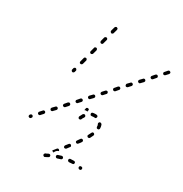

<svg xmlns="http://www.w3.org/2000/svg" viewBox="-145 -698 1035 1084"><g transform="rotate(20 372.5 -156.0)"><path d="M218 -252Q219 -248 223 -246Q226 -244 230 -246Q234 -247 236 -251L240 -259Q242 -263 240 -267Q239 -271 235 -273Q234 -274 232 -274Q230 -274 228 -273Q226 -272 224 -271Q223 -270 222 -268L218 -259Q216 -256 218 -252ZM245 -315Q245 -313 245 -311Q246 -309 247 -307Q249 -306 251 -305Q254 -303 258 -305Q262 -306 264 -310L275 -333Q277 -337 275 -341Q274 -345 270 -347Q266 -348 262 -347Q259 -346 257 -342L246 -318Q245 -317 245 -315ZM280 -385Q282 -381 285 -379Q289 -377 293 -379Q297 -380 299 -384L310 -407Q311 -411 310 -415Q309 -419 305 -421Q301 -422 297 -421Q293 -420 292 -416L281 -392Q279 -389 280 -385ZM315 -459Q316 -455 320 -453Q324 -451 328 -453Q332 -454 333 -458L344 -481Q346 -485 345 -489Q343 -493 340 -495Q336 -496 332 -495Q328 -494 326 -490L315 -466Q314 -463 315 -459ZM349 -537Q349 -535 350 -533Q350 -531 352 -530Q353 -528 355 -527Q359 -525 362 -527Q366 -528 368 -532L379 -555Q380 -557 380 -559Q380 -561 380 -563Q379 -565 378 -566Q376 -568 374 -569Q371 -571 367 -569Q363 -568 361 -564L350 -541Q349 -539 349 -537ZM78 65Q77 67 77 69Q77 71 77 73Q78 75 79 76Q82 79 86 80Q90 80 93 78L95 76Q97 75 98 73Q99 71 99 70Q99 68 99 66Q98 64 97 62Q95 59 91 58Q86 58 83 60L81 62Q79 63 78 65ZM121 35Q120 39 123 43Q124 44 126 45Q127 46 129 46Q131 47 133 46Q135 46 137 44L154 31Q157 28 158 24Q158 20 156 17Q155 15 153 14Q151 13 149 13Q147 13 145 13Q143 14 142 15L124 29Q121 31 121 35ZM181 -14Q180 -12 179 -10Q179 -8 180 -6Q180 -4 181 -3Q184 1 188 1Q192 2 195 -1L213 -14Q216 -17 217 -21Q217 -25 215 -28Q212 -32 208 -32Q204 -33 201 -30L183 -17Q182 -16 181 -14ZM238 -55Q237 -51 240 -48Q243 -45 247 -44Q251 -44 254 -46L272 -60Q273 -61 274 -63Q275 -64 275 -66Q276 -68 275 -70Q275 -72 273 -74Q271 -77 267 -78Q263 -78 259 -76L242 -62Q239 -60 238 -55ZM297 -101Q296 -97 299 -93Q300 -92 302 -91Q303 -90 305 -90Q307 -89 309 -90Q311 -90 313 -92L330 -105Q334 -108 334 -112Q335 -116 332 -119Q331 -121 329 -122Q327 -123 325 -123Q323 -123 322 -123Q320 -122 318 -121L301 -107Q297 -105 297 -101ZM355 -146Q355 -142 357 -139Q360 -135 364 -135Q368 -134 371 -137L389 -150Q392 -153 393 -157Q393 -161 391 -164Q388 -168 384 -168Q380 -169 377 -166L359 -153Q356 -150 355 -146ZM414 -191Q414 -187 416 -184Q419 -181 423 -180Q427 -180 430 -182L448 -196Q451 -198 451 -202Q452 -206 449 -210Q447 -213 443 -213Q439 -214 435 -211L418 -198Q415 -195 414 -191ZM473 -237Q472 -232 475 -229Q477 -226 482 -225Q486 -225 489 -227L506 -241Q510 -243 510 -248Q511 -252 508 -255Q506 -258 502 -259Q497 -259 494 -257L477 -243Q473 -241 473 -237ZM532 -282Q531 -278 534 -274Q536 -271 540 -271Q544 -270 548 -273L565 -286Q568 -289 569 -293Q569 -297 567 -300Q564 -303 560 -304Q556 -305 553 -302L535 -289Q532 -286 532 -282ZM590 -327Q590 -323 592 -320Q595 -317 599 -316Q603 -315 606 -318L624 -331Q627 -334 628 -338Q628 -342 626 -345Q623 -349 619 -349Q615 -350 612 -347L594 -334Q591 -331 590 -327ZM649 -372Q648 -368 651 -365Q654 -362 658 -361Q662 -361 665 -363L682 -377Q686 -379 686 -383Q687 -387 684 -391Q682 -394 678 -395Q674 -395 670 -393L653 -379Q650 -377 649 -372ZM708 -418Q707 -414 710 -410Q712 -407 716 -407Q720 -406 724 -409L741 -422Q744 -425 745 -429Q746 -433 743 -436Q740 -439 736 -440Q732 -440 729 -438L712 -424Q708 -422 708 -418ZM230 248Q230 252 233 255Q235 257 237 258Q240 259 242 258Q244 258 249 256Q256 254 261 252Q265 251 267 248Q269 244 268 240Q268 238 267 237Q265 235 264 234Q262 233 260 233Q258 233 256 233Q251 235 243 237Q243 237 243 237Q242 237 242 237Q242 237 242 237Q240 237 238 238Q236 238 235 240L233 241Q230 244 230 248ZM455 258Q459 257 461 253Q463 249 462 245Q461 241 457 239H456Q452 237 448 238Q444 239 442 243Q440 247 442 251Q443 255 447 257H448Q451 259 455 258ZM335 238Q336 237 338 235Q339 234 340 232Q340 230 340 228Q340 224 336 221Q333 219 329 219Q318 220 307 222Q305 222 304 223Q302 224 301 226Q300 227 299 229Q299 231 299 233Q300 237 303 240Q306 242 310 242Q321 240 331 239Q333 239 335 238ZM408 240Q412 238 412 233Q413 229 411 226Q408 223 404 222Q394 220 382 219Q378 218 375 221Q372 224 371 228Q371 230 372 232Q372 234 374 235Q375 237 377 238Q378 238 380 239Q391 240 401 241Q405 242 408 240ZM269 212Q269 210 270 208Q271 206 273 205L289 191Q290 189 292 189Q294 188 296 188Q298 188 300 189Q301 190 303 192Q304 193 305 195Q305 197 305 199Q305 199 304 200Q298 200 292 204Q287 207 283 212Q281 215 279 218Q277 216 275 214Q272 213 269 212ZM325 160Q324 162 324 164Q324 166 324 168Q325 169 326 171Q329 174 333 174Q337 174 340 172L356 157Q358 156 359 154Q360 153 360 151Q360 149 359 147Q358 145 357 143Q354 140 350 140Q346 140 343 143L327 157Q326 158 325 160ZM377 115Q377 119 380 122Q383 125 387 125Q391 125 394 122Q403 115 410 107Q413 104 413 100Q413 96 410 93Q407 90 403 90Q399 90 396 93Q389 100 381 108Q378 111 377 115ZM427 63Q428 68 431 70Q434 73 438 72Q443 72 445 69Q453 59 458 51Q461 47 460 43Q459 39 456 37Q454 36 452 35Q450 35 448 35Q446 36 445 37Q443 38 442 40Q436 48 430 56Q427 59 427 63ZM460 -3Q460 1 462 5Q465 8 469 8Q471 9 473 8Q475 8 476 6Q478 5 479 4Q480 2 480 0Q481 -5 481 -10Q481 -18 479 -26Q477 -29 474 -31Q470 -33 466 -32Q464 -32 463 -30Q461 -29 460 -27Q459 -26 459 -24Q459 -22 459 -20Q461 -15 461 -10Q461 -6 460 -3ZM375 -28Q378 -31 378 -36Q377 -40 374 -43Q373 -44 371 -45Q369 -45 367 -45Q365 -45 363 -44Q362 -44 360 -42Q355 -36 350 -29Q347 -26 346 -24Q344 -20 345 -16Q346 -12 349 -10Q353 -8 357 -9Q361 -10 363 -13Q364 -15 366 -18Q370 -23 375 -28ZM430 -47Q432 -46 434 -46Q436 -46 437 -47Q439 -48 440 -50Q442 -51 442 -53Q444 -57 442 -61Q440 -64 436 -66Q425 -69 416 -69Q413 -69 411 -69Q407 -69 404 -66Q401 -62 402 -58Q402 -56 403 -55Q404 -53 405 -51Q407 -50 409 -50Q411 -49 413 -49Q414 -49 416 -49Q422 -49 430 -47ZM367 -68Q364 -68 361 -67L365 -78Q366 -82 370 -84Q374 -85 378 -84Q380 -83 382 -81Q384 -79 384 -76Q382 -73 381 -69Q380 -67 380 -65Q380 -65 380 -65Q373 -68 367 -68Z"/></g></svg>

Font: FRB American Cursive Dashed Light
Style: Italic
Weight: 300
Italic angle: -25°
Version: Version 2.0;Modular Font Editor K font №1